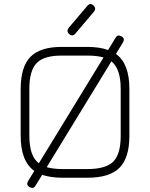

<svg xmlns="http://www.w3.org/2000/svg" viewBox="-20 -860 726 929"><path d="M315 -695Q300 -708 312 -725L402 -831Q416 -848 432 -834Q447 -820 435 -804L345 -698Q331 -681 315 -695ZM123 45Q105 35 116 16L146 -33Q80 -80 80 -203V-430Q80 -537 128 -585.5Q176 -634 282 -633H403Q462 -633 503 -618L539 -677Q549 -695 568 -684Q586 -674 575 -655L541 -599Q606 -553 606 -430V-203Q606 -96 558 -48Q510 0 403 0H283Q226 0 184 -14L152 38Q142 56 123 45ZM122 -203Q122 -104 168 -70L481 -582Q450 -591 403 -591H282Q194 -592 158 -555.5Q122 -519 122 -430ZM283 -42H403Q492 -42 528 -78Q564 -114 564 -203V-430Q564 -528 519 -563L206 -51Q238 -42 283 -42Z"/></svg>

Font: Jura Light
Style: Regular
Weight: 300
Designer: Daniel Johnson, Alexei Vanyashin
Foundry: Daniel Johnson
Version: Version 5.103